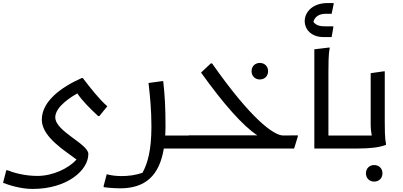

<svg xmlns="http://www.w3.org/2000/svg" viewBox="-40 -970 2629 1254"><path d="M501 -460H493C358 -400 233 -308 233 -188C233 -74 390 18 460 72C409 129 306 179 205 179C118 179 46 157 9 142H1L-20 224C21 240 97 264 173 264C399 264 537 142 537 36C537 -31 321 -111 321 -204C321 -277 437 -344 465 -360C497 -312 549 -260 601 -212H609L661 -276C612 -317 549 -397 501 -460Z M1039 -85C1040 -105 1041 -126 1041 -148C1041 -270 1036 -354 1026 -440H1018L930 -428C940 -341 949 -252 949 -144C949 12 924 97 891 158C848 174 799 180 753 180C716 180 682 175 657 168L637 244V252C637 253 693 260 745 260C909 260 1001 177 1030 0H1173L1193 -20V-85Z M1657 -451C1688 -451 1711 -473 1711 -505C1711 -537 1688 -559 1657 -559C1626 -559 1603 -537 1603 -505C1603 -473 1626 -451 1657 -451ZM1810 -85C1747 -85 1597 -196 1345 -556H1337L1273 -496C1420 -291 1547 -147 1641 -86H1193L1173 -66V0H1881L1905 -78V-86Z M2126 -728 2137 -791V-798H2088C2058 -798 2027 -800 2007 -827C2015 -860 2043 -880 2088 -880H2126L2139 -942V-950H2099C2006 -950 1950 -895 1950 -831C1950 -781 1991 -728 2072 -728ZM2105 -85V-504C2105 -544 2105 -616 2113 -652V-660L2013 -648V0H2233L2253 -20V-85Z M2473 -172V-504H2465L2381 -492V-160C2381 -131 2384 -104 2388 -85H2253L2233 -65V0H2297C2381 0 2441 -8 2481 -24V-32C2473 -68 2473 -132 2473 -172ZM2404 108C2373 108 2350 130 2350 162C2350 194 2373 216 2404 216C2435 216 2458 194 2458 162C2458 130 2435 108 2404 108Z"/></svg>

Font: Kufam Arabic Latin Roman Normal
Style: Regular
Weight: 400
Designer: Wael Morcos & Artur Schmal
Version: Version 1.200;PS 001.200;hotconv 1.0.88;makeotf.lib2.5.64775